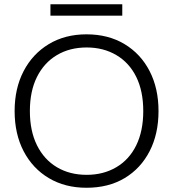

<svg xmlns="http://www.w3.org/2000/svg" viewBox="-20 -874 817 906"><path d="M388 12Q287 12 210.5 -33.5Q134 -79 91.5 -160.5Q49 -242 49 -350Q49 -457 91.5 -538.5Q134 -620 210.5 -666Q287 -712 388 -712Q491 -712 567.5 -666Q644 -620 686 -538.5Q728 -457 728 -350Q728 -242 686 -160.5Q644 -79 568 -33.5Q492 12 388 12ZM389 -49Q468 -49 529 -85Q590 -121 623 -188.5Q656 -256 656 -350Q656 -444 623 -511Q590 -578 529 -614Q468 -650 389 -650Q309 -650 248.5 -614Q188 -578 154.5 -511Q121 -444 121 -350Q121 -256 154.5 -188.5Q188 -121 248.5 -85Q309 -49 389 -49ZM218 -800V-854H557V-800Z"/></svg>

Font: DM Sans 18pt Light
Style: Regular
Weight: 300
Designer: Colophon Foundry, Jonny Pinhorn
Foundry: Colophon Foundry
Version: Version 4.004;gftools[0.9.30]